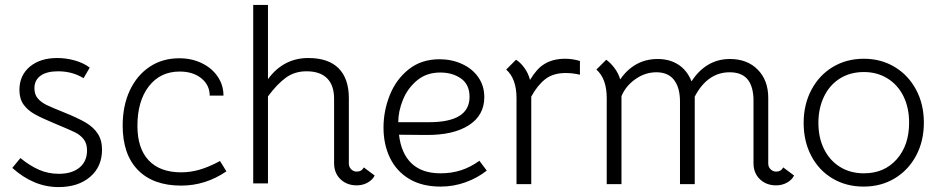

<svg xmlns="http://www.w3.org/2000/svg" viewBox="-20 -749 3824 781"><path d="M30 -66 63 -106Q101 -75 138.5 -58.5Q176 -42 219 -42Q273 -42 303.5 -67.5Q334 -93 334 -137Q334 -165 320.5 -182.5Q307 -200 284.5 -211Q262 -222 204 -246Q151 -268 122 -284Q93 -300 76 -323.5Q59 -347 59 -383Q59 -442 101 -477.5Q143 -513 213 -513Q249 -513 284.5 -503Q320 -493 345 -474L320 -431Q274 -459 216 -459Q170 -459 145 -441Q120 -423 120 -390Q120 -365 133.5 -349Q147 -333 168.5 -322.5Q190 -312 240 -292Q297 -269 328.5 -250.5Q360 -232 377.5 -205.5Q395 -179 395 -140Q395 -71 346.5 -29.5Q298 12 218 12Q117 12 30 -66Z M479 -238Q479 -319 508 -381Q537 -443 589 -477.5Q641 -512 709 -512Q760 -512 801 -492Q842 -472 865.5 -437.5Q889 -403 889 -360H833Q833 -403 799 -430.5Q765 -458 711 -458Q632 -458 585.5 -398Q539 -338 539 -237Q539 -145 585 -96.5Q631 -48 717 -48Q754 -48 791 -58.5Q828 -69 875 -94L901 -52Q816 6 717 6Q603 6 541 -57.5Q479 -121 479 -238Z M1431 -51Q1451 -51 1460 -68L1504 -35Q1496 -18 1476 -6.5Q1456 5 1431 5Q1391 5 1365 -20Q1339 -45 1339 -85V-347Q1339 -402 1310.5 -430.5Q1282 -459 1227 -459Q1179 -459 1143.5 -433.5Q1108 -408 1070 -357V-3H1010V-729H1070V-427Q1133 -513 1234 -513Q1316 -513 1357.5 -471Q1399 -429 1399 -350V-84Q1399 -70 1408.5 -60.5Q1418 -51 1431 -51Z M1540 -230Q1540 -298 1565.5 -362Q1591 -426 1642.5 -467Q1694 -508 1768 -508Q1817 -508 1859 -489Q1901 -470 1925.5 -435Q1950 -400 1950 -354Q1950 -280 1887 -239.5Q1824 -199 1713 -200L1603 -201Q1612 -124 1654.5 -84Q1697 -44 1772 -44Q1817 -44 1855.5 -56.5Q1894 -69 1930 -95L1960 -55Q1922 -25 1873.5 -7.5Q1825 10 1772 10Q1697 10 1645 -21Q1593 -52 1566.5 -106.5Q1540 -161 1540 -230ZM1890 -355Q1890 -405 1855.5 -429.5Q1821 -454 1771 -454Q1715 -454 1676.5 -422Q1638 -390 1619 -343Q1600 -296 1600 -252H1726Q1890 -252 1890 -355Z M2339 -501V-445Q2310 -452 2281 -452Q2230 -452 2198 -427Q2166 -402 2141 -356V0H2081V-350Q2081 -429 2039 -466L2079 -506Q2097 -495 2113 -473Q2129 -451 2136 -424Q2164 -470 2192 -487Q2227 -510 2279 -510Q2309 -510 2339 -501Z M3210 -35Q3202 -18 3182 -6.5Q3162 5 3137 5Q3097 5 3071 -20Q3045 -45 3045 -85V-350Q3042 -404 3018 -429.5Q2994 -455 2948 -455Q2858 -455 2806 -356V0H2746V-336Q2746 -392 2722 -423.5Q2698 -455 2650 -455Q2604 -455 2564.5 -427Q2525 -399 2508 -358V0H2448V-350Q2448 -429 2406 -466L2446 -506Q2463 -494 2479 -473Q2495 -452 2503 -426Q2530 -466 2568.5 -487.5Q2607 -509 2655 -509Q2704 -509 2739.5 -486Q2775 -463 2793 -418Q2821 -462 2860.5 -485.5Q2900 -509 2949 -509Q3020 -509 3062.5 -465.5Q3105 -422 3105 -351V-84Q3105 -70 3114.5 -60.5Q3124 -51 3137 -51Q3157 -51 3166 -68Z M3249 -249Q3249 -324 3280.5 -383.5Q3312 -443 3367.5 -476.5Q3423 -510 3494 -510Q3564 -510 3619.5 -476.5Q3675 -443 3706.5 -384Q3738 -325 3738 -250Q3738 -175 3706.5 -116Q3675 -57 3619.5 -23.5Q3564 10 3493 10Q3422 10 3366.5 -23Q3311 -56 3280 -115Q3249 -174 3249 -249ZM3678 -250Q3678 -311 3655 -357.5Q3632 -404 3590 -430Q3548 -456 3494 -456Q3439 -456 3397 -430Q3355 -404 3332 -356.5Q3309 -309 3309 -249Q3309 -189 3332 -142.5Q3355 -96 3397 -70Q3439 -44 3494 -44Q3577 -44 3627.5 -101Q3678 -158 3678 -250Z"/></svg>

Font: Bellota
Style: Regular
Weight: 400
Designer: Kemie Guaida
Foundry: Kemie Guaida
Version: Version 4.001